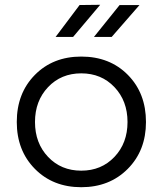

<svg xmlns="http://www.w3.org/2000/svg" viewBox="-20 -761 679 801"><path d="M589 -252Q589 -133 513 -56.5Q437 20 319 20Q201 20 125.5 -56.5Q50 -133 50 -252Q50 -372 125.5 -448.5Q201 -525 319 -525Q438 -525 513.5 -448.5Q589 -372 589 -252ZM512 -252Q512 -340 457.5 -397.5Q403 -455 319 -455Q235 -455 180.5 -397.5Q126 -340 126 -252Q126 -164 180.5 -106.5Q235 -49 319 -49Q403 -49 457.5 -106.5Q512 -164 512 -252ZM398 -741 285 -607H212L312 -740ZM562 -740 446 -607H372L479 -740Z"/></svg>

Font: Metropolitano
Style: Regular
Weight: 400
Designer: Fonts by Alex Slobzheninov & Chris M. Simpson / Changes by Cristiano Sobral
Foundry: Fonts by Alex Slobzheninov & Chris M. Simpson / Changes by Cristiano Sobral
Version: Version 1.00;August 30, 2020;FontCreator 13.0.0.2681 64-bit